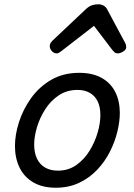

<svg xmlns="http://www.w3.org/2000/svg" viewBox="-20 -860 629 899"><path d="M241 19Q179 19 136 -6Q93 -31 71.5 -75.5Q50 -120 50 -176Q50 -229 69 -288.5Q88 -348 125.5 -400.5Q163 -453 219.5 -486Q276 -519 351 -519Q413 -519 455.5 -495.5Q498 -472 519.5 -429.5Q541 -387 541 -331Q541 -291 529.5 -243.5Q518 -196 494.5 -149.5Q471 -103 435 -65Q399 -27 350.5 -4Q302 19 241 19ZM251 -61Q300 -61 337 -87Q374 -113 399 -153.5Q424 -194 437 -238.5Q450 -283 450 -321Q450 -360 437 -386Q424 -412 400 -425.5Q376 -439 343 -439Q293 -439 255 -413.5Q217 -388 191.5 -348Q166 -308 153 -264Q140 -220 140 -183Q140 -144 153.5 -116.5Q167 -89 192 -75Q217 -61 251 -61ZM245 -610Q232 -610 222.5 -621Q213 -632 213 -644Q213 -653 217 -659Q221 -665 225 -669L383 -818Q397 -831 411 -835.5Q425 -840 441 -840Q454 -840 465.5 -833.5Q477 -827 483 -814L565 -661Q569 -654 570 -649Q571 -644 571 -639Q571 -627 556.5 -618.5Q542 -610 532 -610Q522 -610 516.5 -615Q511 -620 506 -626L420 -739L273 -625Q267 -621 260 -615.5Q253 -610 245 -610Z"/></svg>

Font: Playwrite BE VLG
Style: Regular
Weight: 400
Designer: Veronika Burian, José Scaglione
Foundry: TypeTogether
Version: Version 1.002